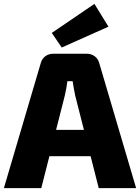

<svg xmlns="http://www.w3.org/2000/svg" viewBox="-25 -966 719 986"><path d="M421 -690Q444 -690 461.5 -677Q479 -664 485 -641L674 0H482L361 -476Q357 -493 354 -512.5Q351 -532 348 -549H321Q319 -532 315.5 -512.5Q312 -493 308 -476L187 0H-5L184 -641Q190 -664 207.5 -677Q225 -690 248 -690ZM516 -299V-164H153V-299ZM460 -946 532 -829 292 -722 241 -797Z"/></svg>

Font: Exo 2 ExtraBold
Style: Regular
Weight: 800
Designer: Natanael Gama
Foundry: Natanael Gama
Version: Version 2.010